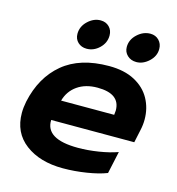

<svg xmlns="http://www.w3.org/2000/svg" viewBox="-105 -779 814 884"><g transform="rotate(15 302.0 -336.5)"><path d="M179 -601Q179 -636 206.5 -662Q234 -688 267 -688Q292 -688 308 -672Q324 -656 324 -631Q324 -596 297.5 -570.5Q271 -545 237 -545Q212 -545 195.5 -560.5Q179 -576 179 -601ZM414 -601Q414 -636 442 -662Q470 -688 504 -688Q529 -688 545 -671.5Q561 -655 561 -630Q561 -596 533.5 -570.5Q506 -545 474 -545Q448 -545 431 -561Q414 -577 414 -601ZM26 -183Q26 -208 32 -238Q58 -359 139.5 -427Q221 -495 359 -495Q432 -495 481.5 -468.5Q531 -442 555.5 -397.5Q580 -353 580 -299Q580 -273 574 -247L561 -186H165Q161 -94 317 -94Q363 -94 414 -102Q465 -110 504 -124L481 -18Q443 -3 386 6Q329 15 274 15Q164 15 95 -37Q26 -89 26 -183ZM439 -284Q441 -298 441 -305Q441 -385 333 -385Q276 -385 237.5 -358Q199 -331 186 -284Z"/></g></svg>

Font: Prompt Semibold
Style: Italic
Weight: 600
Italic angle: -12°
Designer: Katatrad Team
Foundry: CadsonDemak
Version: Version 1.000